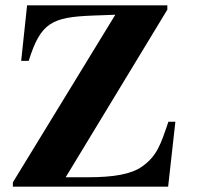

<svg xmlns="http://www.w3.org/2000/svg" viewBox="-20 -696 733 716"><path d="M634 -242H608C579 -157 566 -115 510 -75C469 -46 403 -35 308 -35H225L604 -660V-676H81L59 -469H87C132 -612 173 -632 327 -638L410 -641L28 -16V0H607Z"/></svg>

Font: XITS Math
Style: Bold
Weight: 700
Designer: MicroPress Inc., with final additions and corrections provided by Coen Hoffman, Elsevier (retired)
Version: Version 1.302